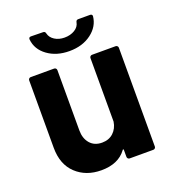

<svg xmlns="http://www.w3.org/2000/svg" viewBox="-129 -790 804 895"><g transform="rotate(-20 273.5 -342.5)"><path d="M352 -502Q352 -507 355.5 -510.5Q359 -514 364 -514H481Q486 -514 489.5 -510.5Q493 -507 493 -502V-12Q493 -7 489.5 -3.5Q486 0 481 0H364Q359 0 355.5 -3.5Q352 -7 352 -12V-46Q352 -49 351 -49.5Q350 -50 349 -50Q348 -50 346 -47Q306 7 222 7Q146 7 97 -39Q48 -85 48 -168V-502Q48 -507 51.5 -510.5Q55 -514 60 -514H176Q181 -514 184.5 -510.5Q188 -507 188 -502V-203Q188 -163 209.5 -138Q231 -113 269 -113Q303 -113 325 -133.5Q347 -154 352 -187ZM272 -566Q208 -566 164 -598Q120 -630 115 -680V-682Q115 -692 126 -692L186 -691Q196 -691 198 -680Q203 -659 223.5 -646Q244 -633 272 -633Q301 -633 322.5 -646Q344 -659 348 -681Q350 -692 360 -692H418Q430 -692 430 -682Q425 -632 381 -599Q337 -566 272 -566Z"/></g></svg>

Font: LinhAnh
Style: Bold
Weight: 700
Designer: Jeremy Tribby
Foundry: Tribby Type
Version: Version 1.408